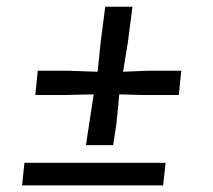

<svg xmlns="http://www.w3.org/2000/svg" viewBox="-20 -562 645 582"><path d="M240.5 -122 250.5 -187.5 264 -276 177.5 -274H87L94.5 -347.5H190.5L276 -344.5L285 -433L299 -541.5H381.5L367.5 -433L353 -344.5L426 -347.5H529.5L522 -274H413L341.5 -276L333 -187.5L323 -122ZM47 0 54 -68.5H482L474.5 0Z"/></svg>

Font: Merriweather 60pt ExtraBold
Style: Italic
Weight: 800
Italic angle: -7.8°
Version: Version 2.101